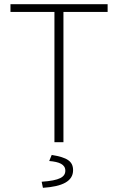

<svg xmlns="http://www.w3.org/2000/svg" viewBox="-20 -679 563 917"><path d="M240 0H283V-622H494V-659H30V-622H240ZM185 218C279 212 329 186 329 134C329 92 302 73 227 61L215 90C263 94 292 106 292 136C292 166 266 183 179 189Z"/></svg>

Font: Source Sans Pro Light
Style: Regular
Weight: 300
Designer: Paul D. Hunt
Foundry: Adobe Systems Incorporated
Version: Version 3.006;hotconv 1.0.111;makeotfexe 2.5.65597